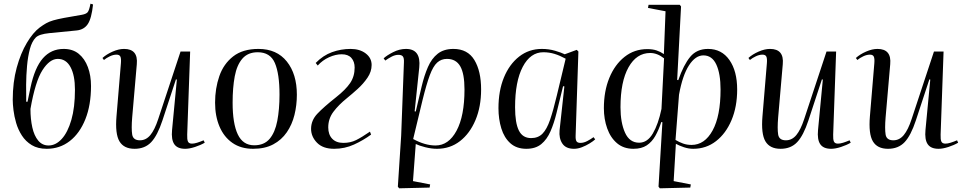

<svg xmlns="http://www.w3.org/2000/svg" viewBox="-20 -792 5228 1040"><path d="M233 14Q185 14 152 -6Q119 -26 98.5 -58Q78 -90 67.5 -126Q57 -162 53 -195.5Q49 -229 49 -251Q49 -347 70.5 -425.5Q92 -504 125.5 -560Q159 -616 195 -643Q214 -657 230 -666Q246 -675 268 -681.5Q290 -688 327 -695Q364 -702 424 -712Q446 -716 454.5 -725.5Q463 -735 470 -772L484 -768Q476 -692 455.5 -661.5Q435 -631 395 -627Q302 -618 247 -612.5Q192 -607 174 -589Q153 -568 142 -527Q131 -486 126.5 -435Q122 -384 121.5 -333Q121 -282 122 -241H129L145 -317Q168 -426 212.5 -476.5Q257 -527 325 -527Q374 -527 406.5 -500.5Q439 -474 456 -428.5Q473 -383 473 -326Q473 -223 442.5 -146.5Q412 -70 358 -28Q304 14 233 14ZM293 -473Q249 -473 210 -412Q171 -351 145 -202Q145 -147 155 -102Q165 -57 187 -30.5Q209 -4 243 -4Q282 -4 314.5 -39.5Q347 -75 366.5 -142.5Q386 -210 386 -306Q386 -384 362 -428.5Q338 -473 293 -473Z M535 -478Q557 -498 590 -512.5Q623 -527 652 -527Q729 -527 721 -444L696 -156Q691 -95 696 -63.5Q701 -32 738 -32Q771 -32 794.5 -60.5Q818 -89 837 -147L958 -513H1010L994 -63Q993 -37 998 -25.5Q1003 -14 1020 -14Q1032 -14 1048 -19Q1064 -24 1083 -32L1089 -19Q1067 -6 1036.5 4Q1006 14 983 14Q941 14 924 -11Q907 -36 912 -88L938 -361L933 -362L860 -140Q833 -58 799 -22Q765 14 709 14Q651 14 627 -26.5Q603 -67 611 -162L635 -450Q637 -475 632 -485.5Q627 -496 611 -496Q594 -496 575 -487Q556 -478 543 -467Z M1351 14Q1285 14 1239 -18Q1193 -50 1169 -106.5Q1145 -163 1145 -236Q1145 -313 1168 -379.5Q1191 -446 1243 -486.5Q1295 -527 1380 -527Q1479 -527 1533.5 -459Q1588 -391 1588 -279Q1588 -222 1575 -169.5Q1562 -117 1533.5 -75.5Q1505 -34 1460 -10Q1415 14 1351 14ZM1357 -5Q1411 -5 1440.5 -40Q1470 -75 1482 -137.5Q1494 -200 1494 -280Q1494 -392 1469 -450.5Q1444 -509 1376 -509Q1323 -509 1293 -474.5Q1263 -440 1251.5 -378.5Q1240 -317 1240 -236Q1240 -123 1268 -64Q1296 -5 1357 -5Z M1690 -451Q1730 -492 1778.5 -509.5Q1827 -527 1879 -527Q1929 -527 1961 -502.5Q1993 -478 1993 -440Q1993 -404 1970.5 -371Q1948 -338 1917 -310Q1886 -282 1860 -261Q1814 -224 1786 -186.5Q1758 -149 1758 -102Q1758 -63 1779.5 -40.5Q1801 -18 1840 -18Q1878 -18 1908.5 -33Q1939 -48 1984 -79L1990 -63Q1948 -32 1897.5 -9Q1847 14 1790 14Q1729 14 1697 -19Q1665 -52 1665 -94Q1665 -140 1699 -176Q1733 -212 1800 -265Q1852 -306 1876.5 -342Q1901 -378 1901 -426Q1901 -458 1883.5 -478Q1866 -498 1831 -498Q1798 -498 1762.5 -482Q1727 -466 1701 -437Z M2168 -455Q2169 -478 2162 -486.5Q2155 -495 2138 -495Q2120 -495 2101 -485Q2082 -475 2067 -464L2058 -476Q2075 -492 2109.5 -509.5Q2144 -527 2179 -527Q2261 -527 2251 -427L2226 -189L2232 -188L2264 -324Q2278 -383 2298 -429Q2318 -475 2351 -501Q2384 -527 2436 -527Q2513 -527 2549.5 -467Q2586 -407 2586 -307Q2586 -214 2555.5 -141.5Q2525 -69 2471.5 -27.5Q2418 14 2347 14Q2317 14 2283.5 5.5Q2250 -3 2232 -12L2217 189L2310 207L2307 224L2142 228L2135 219L2153 -57ZM2401 -473Q2370 -473 2348 -453Q2326 -433 2308 -384.5Q2290 -336 2269 -251L2218 -39Q2282 -4 2339 -4Q2410 -4 2453 -84Q2496 -164 2496 -307Q2496 -393 2473 -433Q2450 -473 2401 -473Z M3098 -58Q3097 -36 3102.5 -27Q3108 -18 3124 -18Q3142 -18 3161 -28Q3180 -38 3195 -49L3204 -37Q3193 -27 3173.5 -15Q3154 -3 3132 5.5Q3110 14 3089 14Q3045 14 3026 -14.5Q3007 -43 3011 -86L3037 -324L3030 -325L2994 -178Q2981 -125 2962 -81Q2943 -37 2912 -11.5Q2881 14 2831 14Q2778 14 2744.5 -16Q2711 -46 2695.5 -96.5Q2680 -147 2680 -206Q2680 -300 2709.5 -372Q2739 -444 2792 -485.5Q2845 -527 2915 -527Q2953 -527 2987 -517Q3021 -507 3039 -498L3104 -522L3113 -513ZM2857 -44Q2895 -44 2918.5 -68Q2942 -92 2959.5 -143Q2977 -194 2996 -274L3044 -474Q3013 -491 2984 -500Q2955 -509 2923 -509Q2853 -509 2811.5 -430Q2770 -351 2770 -211Q2770 -126 2790.5 -85Q2811 -44 2857 -44Z M3648 -359 3654 -358Q3683 -441 3718.5 -484Q3754 -527 3815 -527Q3889 -527 3931 -467Q3973 -407 3973 -307Q3973 -214 3942.5 -141.5Q3912 -69 3858.5 -27.5Q3805 14 3735 14Q3710 14 3684.5 5.5Q3659 -3 3641 -13L3629 189L3722 207L3719 224L3554 228L3547 219L3568 -130L3562 -131Q3548 -88 3529.5 -55.5Q3511 -23 3483 -4.5Q3455 14 3411 14Q3358 14 3322.5 -16Q3287 -46 3269 -96.5Q3251 -147 3251 -206Q3251 -298 3280.5 -370Q3310 -442 3363 -484Q3416 -526 3486 -526Q3515 -526 3536 -519Q3557 -512 3576 -499L3585 -731L3490 -749L3493 -766H3662L3669 -757ZM3442 -19Q3487 -19 3516.5 -69.5Q3546 -120 3563 -202L3577 -476Q3540 -505 3502 -505Q3428 -505 3384.5 -427.5Q3341 -350 3341 -211Q3341 -128 3365.5 -73.5Q3390 -19 3442 -19ZM3790 -492Q3747 -492 3712 -438Q3677 -384 3658 -279L3639 -34Q3659 -22 3680 -14.5Q3701 -7 3726 -7Q3797 -7 3840 -85.5Q3883 -164 3883 -307Q3883 -393 3860 -442.5Q3837 -492 3790 -492Z M4034 -478Q4056 -498 4089 -512.5Q4122 -527 4151 -527Q4228 -527 4220 -444L4195 -156Q4190 -95 4195 -63.5Q4200 -32 4237 -32Q4270 -32 4293.5 -60.5Q4317 -89 4336 -147L4457 -513H4509L4493 -63Q4492 -37 4497 -25.5Q4502 -14 4519 -14Q4531 -14 4547 -19Q4563 -24 4582 -32L4588 -19Q4566 -6 4535.5 4Q4505 14 4482 14Q4440 14 4423 -11Q4406 -36 4411 -88L4437 -361L4432 -362L4359 -140Q4332 -58 4298 -22Q4264 14 4208 14Q4150 14 4126 -26.5Q4102 -67 4110 -162L4134 -450Q4136 -475 4131 -485.5Q4126 -496 4110 -496Q4093 -496 4074 -487Q4055 -478 4042 -467Z M4616 -478Q4638 -498 4671 -512.5Q4704 -527 4733 -527Q4810 -527 4802 -444L4777 -156Q4772 -95 4777 -63.5Q4782 -32 4819 -32Q4852 -32 4875.5 -60.5Q4899 -89 4918 -147L5039 -513H5091L5075 -63Q5074 -37 5079 -25.5Q5084 -14 5101 -14Q5113 -14 5129 -19Q5145 -24 5164 -32L5170 -19Q5148 -6 5117.5 4Q5087 14 5064 14Q5022 14 5005 -11Q4988 -36 4993 -88L5019 -361L5014 -362L4941 -140Q4914 -58 4880 -22Q4846 14 4790 14Q4732 14 4708 -26.5Q4684 -67 4692 -162L4716 -450Q4718 -475 4713 -485.5Q4708 -496 4692 -496Q4675 -496 4656 -487Q4637 -478 4624 -467Z"/></svg>

Font: Literata 72pt
Style: Italic
Weight: 400
Italic angle: -2°
Designer: Latin by Veronika Burian and Jose Scaglione. Greek by Irene Vlachou. Cyrillic by Vera Evstafieva
Foundry: TypeTogether
Version: Version 3.002